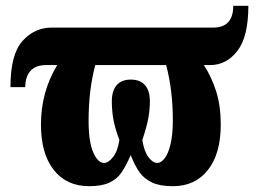

<svg xmlns="http://www.w3.org/2000/svg" viewBox="-20 -631 890 661"><path d="M121 -202Q121 -315 177 -407H139Q103 -407 85 -387Q67 -367 67 -331H16Q16 -444 57.5 -490Q99 -536 158 -536H714Q783 -536 783 -611H835Q835 -504 797 -455.5Q759 -407 704 -407H682Q709 -365 724.5 -315.5Q740 -266 740 -202Q740 -102 696 -46Q652 10 575 10Q531 10 504 -2.5Q477 -15 461 -37Q445 -59 430 -97Q413 -58 397.5 -36Q382 -14 356 -2Q330 10 287 10Q209 10 165 -46Q121 -102 121 -202ZM391 -149Q375 -192 370 -222Q365 -252 365 -283Q365 -318 381.5 -337.5Q398 -357 430 -357Q463 -357 479.5 -337.5Q496 -318 496 -283Q496 -253 490.5 -223.5Q485 -194 470 -149Q476 -110 491 -90Q506 -70 522 -70Q534 -70 546.5 -85.5Q559 -101 567 -134Q575 -167 575 -217Q575 -321 552 -407H308Q285 -321 285 -215Q285 -143 301 -106.5Q317 -70 338 -70Q353 -70 369 -90Q385 -110 391 -149Z"/></svg>

Font: Noto Serif CondBlack
Style: Regular
Weight: 900
Width: 3
Designer: Monotype Design Team
Foundry: Monotype Imaging Inc.
Version: Version 1.001